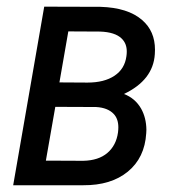

<svg xmlns="http://www.w3.org/2000/svg" viewBox="-20 -548 533 568"><path d="M155.8 -304.2 238.8 -303.7Q288.6 -303.7 318.8 -324Q349.1 -344.2 354 -381.8Q355 -388.7 355 -394.5Q355.5 -418.9 339.8 -434.1Q320.3 -453.1 275.9 -454.6L182.1 -455.1ZM143.6 -231.9 115.7 -72.8 226.1 -72.3Q271.5 -73.2 297.6 -95.5Q323.7 -117.7 329.1 -156.2Q330.1 -164.1 330.1 -171.4Q330.1 -196.3 316.4 -210.9Q298.8 -229.5 264.2 -231.4ZM19 0 110.8 -528.3 276.9 -527.8Q358.4 -525.4 400.4 -488.8Q438.5 -456.1 438.5 -400.9Q438.5 -394.5 438 -387.7Q433.1 -311 346.7 -270Q379.9 -257.3 397.5 -226.6Q412.6 -199.7 413.1 -164.1Q413.1 -159.2 412.6 -153.8Q408.2 -81.1 357.9 -40Q308.1 0.5 226.6 0Q225.6 0 224.6 0Z"/></svg>

Font: MAUL Condensed Italic
Style: Condenced Regular Italic
Weight: 400
Italic angle: -12°
Designer: MAUL
Version: Version 1.0; 2020; ttfautohint (v1.8.3)